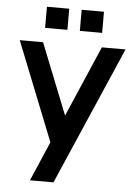

<svg xmlns="http://www.w3.org/2000/svg" viewBox="-59 -725 685 969"><g transform="rotate(5 283.5 -240.0)"><path d="M130 200H249L553 -500H433L278 -141L135 -500H17L216 0ZM315 -573H428V-680H315ZM139 -573H252V-680H139Z"/></g></svg>

Font: Uncut Sans Semibold
Style: Regular
Weight: 600
Designer: Kasper Nordkvist
Foundry: UNCUT.wtf
Version: Version 1.304;Glyphs 3.2 (3246)